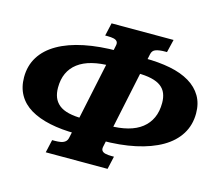

<svg xmlns="http://www.w3.org/2000/svg" viewBox="-106 -863 1152 1017"><g transform="rotate(15 470.5 -355.0)"><path d="M325 -87 438 -623Q441 -637 435 -645Q429 -653 415.5 -656Q402 -659 383 -659H369L385 -730H725L708 -659H697Q667 -659 647.5 -652.5Q628 -646 624 -624L511 -87Q508 -73 514 -65Q520 -57 534 -54Q548 -51 566 -51H580L564 20H225L241 -51H256Q273 -51 287.5 -53.5Q302 -56 312 -64Q322 -72 325 -87ZM459 -597 441 -511Q383 -511 337.5 -499.5Q292 -488 261 -464.5Q230 -441 214.5 -407Q199 -373 199 -328Q199 -298 208 -275Q217 -252 237 -235.5Q257 -219 290.5 -211Q324 -203 371 -203L353 -117Q274 -117 210.5 -130.5Q147 -144 102.5 -170.5Q58 -197 34.5 -238.5Q11 -280 11 -335Q11 -398 41.5 -447Q72 -496 130.5 -529.5Q189 -563 272 -580Q355 -597 459 -597ZM492 -117 510 -203Q569 -203 614.5 -215Q660 -227 690.5 -251Q721 -275 737 -310Q753 -345 753 -392Q753 -421 744 -443.5Q735 -466 715 -481Q695 -496 662.5 -503.5Q630 -511 583 -511L601 -597Q680 -597 743 -584.5Q806 -572 850 -545.5Q894 -519 917.5 -479Q941 -439 941 -385Q941 -321 910 -271Q879 -221 820.5 -187Q762 -153 679 -135Q596 -117 492 -117Z"/></g></svg>

Font: Roboto Serif
Style: Bold Italic
Weight: 700
Italic angle: -10°
Designer: Greg Gazdowicz
Foundry: Commercial Type
Version: Version 1.008